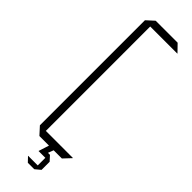

<svg xmlns="http://www.w3.org/2000/svg" viewBox="-278 -703 822 822"><g transform="rotate(45 132.5 -292.5)"><path d="M83 0 52 -34V-35H251V-34L219 0ZM52 -35V-670L86 -701H87V-35ZM87 -667V-701H219L251 -668V-667ZM151 48 153 25H172L192 47V48ZM126 48V47L141 0H169V1L151 48ZM129 116 109 95V94H167V116ZM167 116V48H192V96L168 116Z"/></g></svg>

Font: Foldit ExtraLight
Style: Regular
Weight: 250
Version: Version 1.003